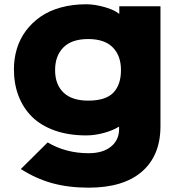

<svg xmlns="http://www.w3.org/2000/svg" viewBox="-20 -660 843 895"><path d="M543.9 -333Q543.9 -400.4 505.6 -439.2Q467.3 -478 391.1 -478Q314.5 -478 275.6 -439Q236.8 -399.9 236.8 -333Q236.8 -266.1 276.1 -228.5Q315.4 -190.9 391.1 -190.9Q472.7 -190.9 508.3 -228Q543.9 -265.1 543.9 -333ZM536.1 -630.9H728V-71.8Q728 64.9 641.6 139.9Q555.2 214.8 393.1 214.8Q298.3 214.8 222.4 193.6Q146.5 172.4 77.1 127.9L202.1 3.9Q287.1 54.2 393.1 54.2Q459.5 54.2 497.3 23.4Q535.2 -7.3 535.2 -59.1V-68.8H533.2Q505.9 -51.8 463.9 -40.3Q421.9 -28.8 381.8 -28.8Q300.3 -28.8 235.8 -51.5Q171.4 -74.2 129.9 -115Q88.4 -155.8 66.7 -212.2Q44.9 -268.6 44.9 -336.9Q44.9 -387.2 58.6 -432.6Q72.3 -478 100.3 -515.9Q128.4 -553.7 168 -581.5Q207.5 -609.4 262.5 -624.8Q317.4 -640.1 381.8 -640.1Q420.9 -640.1 467.3 -627Q513.7 -613.8 534.2 -596.2H536.1Z"/></svg>

Font: Sinkin Sans 800 Black
Style: Regular
Weight: 900
Designer: Keith Bates
Foundry: K-Type
Version: Sinkin Sans (version 1.0)  by Keith Bates   •   © 2014   www